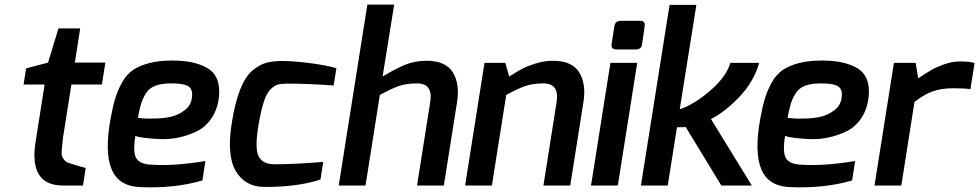

<svg xmlns="http://www.w3.org/2000/svg" viewBox="-20 -803 4238 831"><path d="M82 -437 93 -507 188 -532 233 -680H327L304 -532H436L421 -437H289L252 -203Q249 -169 247 -150Q245 -131 252 -119.5Q259 -108 265.5 -103.5Q272 -99 286 -95Q348 -76 351 -76L339 0H253Q104 0 134 -189L173 -437Z M577 -293Q586 -292 600.5 -290.5Q615 -289 653 -290Q691 -291 721 -298Q751 -305 778 -325Q805 -345 810 -376Q817 -416 795 -429.5Q773 -443 718 -442Q678 -442 651.5 -431.5Q625 -421 611.5 -399Q598 -377 591.5 -356.5Q585 -336 579 -305Q578 -297 577 -293ZM459 -292Q469 -346 480 -381Q491 -416 510 -449Q529 -482 556.5 -500.5Q584 -519 626 -530Q668 -541 726 -541Q773 -541 809.5 -533.5Q846 -526 875.5 -509.5Q905 -493 918.5 -462.5Q932 -432 928 -388Q923 -333 897 -293.5Q871 -254 833.5 -235.5Q796 -217 754 -208Q712 -199 672 -201Q632 -203 604.5 -206.5Q577 -210 566 -215Q554 -143 570.5 -117Q587 -91 641 -90Q735 -84 869 -106L856 -22Q737 13 589 7Q494 4 463 -70.5Q432 -145 459 -292Z M984 -276Q998 -362 1020 -417Q1042 -472 1072.5 -497.5Q1103 -523 1131.5 -531Q1160 -539 1202 -539Q1246 -539 1316 -530.5Q1386 -522 1436 -508L1424 -433Q1314 -441 1225 -441Q1197 -441 1182.5 -437Q1168 -433 1151 -416.5Q1134 -400 1122 -363Q1110 -326 1099 -263Q1082 -163 1099 -127.5Q1116 -92 1169 -92Q1210 -92 1262.5 -94.5Q1315 -97 1347 -100L1379 -102L1367 -26Q1267 7 1122 6Q1040 5 1000 -63.5Q960 -132 984 -276Z M1446 0 1570 -783H1686L1636 -472Q1714 -518 1751 -529Q1788 -540 1826 -540Q1909 -540 1940 -489.5Q1971 -439 1958 -360L1901 0H1785L1842 -361Q1855 -442 1785 -442Q1740 -442 1707.5 -431Q1675 -420 1624 -392L1562 0Z M1993 0 2077 -531H2167L2184 -472Q2224 -497 2242 -506.5Q2260 -516 2297.5 -528Q2335 -540 2373 -540Q2456 -540 2487 -489.5Q2518 -439 2505 -360L2448 0H2332L2389 -361Q2402 -442 2332 -442Q2287 -442 2254.5 -431Q2222 -420 2171 -392L2109 0Z M2627 -612 2639 -688Q2642 -713 2667 -713H2752Q2774 -713 2770 -688L2759 -612Q2756 -589 2732 -589H2647Q2624 -589 2627 -612ZM2538 0 2622 -531H2738L2654 0Z M2754 0 2878 -782H2994L2922 -330Q2987 -352 3056 -412.5Q3125 -473 3141 -531H3266Q3242 -448 3179 -382.5Q3116 -317 3057 -288L3234 0H3102L2948 -253L2910 -252L2870 0Z M3389 -293Q3398 -292 3412.5 -290.5Q3427 -289 3465 -290Q3503 -291 3533 -298Q3563 -305 3590 -325Q3617 -345 3622 -376Q3629 -416 3607 -429.5Q3585 -443 3530 -442Q3490 -442 3463.5 -431.5Q3437 -421 3423.5 -399Q3410 -377 3403.5 -356.5Q3397 -336 3391 -305Q3390 -297 3389 -293ZM3271 -292Q3281 -346 3292 -381Q3303 -416 3322 -449Q3341 -482 3368.5 -500.5Q3396 -519 3438 -530Q3480 -541 3538 -541Q3585 -541 3621.5 -533.5Q3658 -526 3687.5 -509.5Q3717 -493 3730.5 -462.5Q3744 -432 3740 -388Q3735 -333 3709 -293.5Q3683 -254 3645.5 -235.5Q3608 -217 3566 -208Q3524 -199 3484 -201Q3444 -203 3416.5 -206.5Q3389 -210 3378 -215Q3366 -143 3382.5 -117Q3399 -91 3453 -90Q3547 -84 3681 -106L3668 -22Q3549 13 3401 7Q3306 4 3275 -70.5Q3244 -145 3271 -292Z M3765 0 3849 -531H3943L3954 -464Q3989 -487 4010 -499.5Q4031 -512 4066 -524.5Q4101 -537 4135 -537Q4181 -537 4198 -530L4180 -417Q4154 -421 4105 -421Q4055 -421 4018 -408Q3981 -395 3938 -362L3881 0Z"/></svg>

Font: Exo
Style: Demi Bold Italic
Weight: 600
Designer: Natanael Gama
Version: Version 1